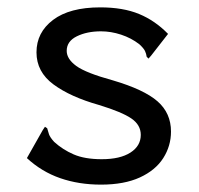

<svg xmlns="http://www.w3.org/2000/svg" viewBox="-20 -491 540 521"><path d="M254 10Q194 10 143.5 -7.5Q93 -25 53 -62L96 -138L102 -147L108 -143Q110 -135 113 -126.5Q116 -118 127 -106Q150 -85 180 -72Q210 -59 256 -59Q306 -59 334 -77Q362 -95 362 -125Q362 -152 336.5 -169.5Q311 -187 249 -206Q171 -228 125 -262Q79 -296 79 -349Q79 -403 124 -437Q169 -471 252 -471Q314 -471 357.5 -453Q401 -435 436 -399L390 -340L383 -332L378 -337Q377 -345 373.5 -352.5Q370 -360 358 -371Q336 -388 308.5 -397Q281 -406 254 -406Q216 -406 188.5 -392.5Q161 -379 161 -353Q161 -331 187 -312Q213 -293 286 -273Q371 -248 407.5 -216Q444 -184 444 -134Q444 -95 423 -62Q402 -29 359.5 -9.5Q317 10 254 10Z"/></svg>

Font: Inconsolata Medium
Style: Regular
Weight: 500
Monospace: yes
Designer: Raph Levien, Cyreal, Brenton Simpson
Foundry: Raph Levien, Cyreal, Google
Version: Version 3.001; ttfautohint (v1.8.2.53-6de2)